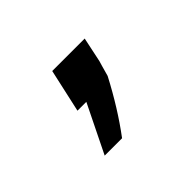

<svg xmlns="http://www.w3.org/2000/svg" viewBox="-59 -201 414 414"><g transform="rotate(-45 148.0 5.5)"><path d="M97 0 119 -99H218L206 -42Q204 -36 203 -32L196 -7Q162 58 123 110H70L124 0Z"/></g></svg>

Font: Coval
Style: Book Italic
Weight: 350
Foundry: Context Ltd
Version: Version 001.000